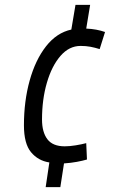

<svg xmlns="http://www.w3.org/2000/svg" viewBox="-20 -661 490 786"><path d="M167 105 182 4Q136 -3 107 -38Q78 -73 78 -148Q78 -247 101.5 -331.5Q125 -416 168.5 -471.5Q212 -527 272 -540L289 -641H349L333 -544Q355 -543 374 -539.5Q393 -536 410 -530L388 -460Q369 -466 350.5 -469.5Q332 -473 310 -473Q263 -473 227.5 -432Q192 -391 172 -322.5Q152 -254 152 -172Q152 -120 174 -91Q196 -62 245 -62Q265 -62 289.5 -66Q314 -70 333 -75L336 -8Q319 -3 295 1.5Q271 6 242 8L227 105Z"/></svg>

Font: Georama SemiCondensed
Style: Italic
Weight: 400
Width: 4
Italic angle: -9°
Designer: Jean-Baptiste Levee
Foundry: Production Type
Version: Version 1.000